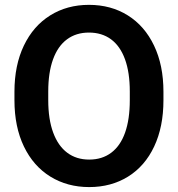

<svg xmlns="http://www.w3.org/2000/svg" viewBox="-20 -750 723 780"><path d="M342.3 10Q253.7 10 184.7 -32.5Q115.7 -75 77.2 -154.8Q38.7 -234.7 38.7 -343V-377.3Q38.7 -485 77 -564.8Q115.3 -644.7 184 -687.5Q252.7 -730.3 341.3 -730.3Q430.7 -730.3 499.2 -687.5Q567.7 -644.7 605.8 -564.8Q644 -485 644 -377.3V-343Q644 -234.7 606.3 -154.8Q568.7 -75 500.2 -32.5Q431.7 10 342.3 10ZM341.3 -617.7Q289.3 -617.7 252.2 -590.2Q215 -562.7 195.5 -509Q176 -455.3 176 -378.3V-343Q176 -265.7 196 -211.5Q216 -157.3 253.2 -129.5Q290.3 -101.7 342.3 -101.7Q394.7 -101.7 431.8 -129.5Q469 -157.3 488.2 -211.3Q507.3 -265.3 507.3 -343V-378.3Q507.3 -455.7 487.8 -509.2Q468.3 -562.7 431.2 -590.2Q394 -617.7 341.3 -617.7Z"/></svg>

Font: FreesentationVF
Style: Regular
Weight: 400
Designer: glyphs from Roboto by Christian Robertson / Hangul glyphs from Noto Sans CJK(Source Han Sans) by Jang Soo-young and Kang
Foundry: PT&
Version: Version 2.001;Glyphs 3.3.1 (3343)